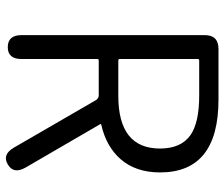

<svg xmlns="http://www.w3.org/2000/svg" viewBox="-76 -696 779 667"><g transform="rotate(90 313.5 -362.5)"><path d="M144 0Q102 0 102 -48V-684Q102 -732 150 -732H326Q579 -732 579 -529Q579 -445 533 -392Q489 -342 414 -325Q409 -324 412 -320L562 -62Q586 -20 551 0Q517 20 493 -21L328 -306Q322 -316 311 -316H190Q185 -316 185 -311V-48Q185 0 144 0ZM185 -389Q185 -384 190 -384H313Q496 -384 496 -529Q496 -602 449 -635Q405 -665 313 -665H190Q185 -665 185 -660Z"/></g></svg>

Font: Resource Han Rounded JP Normal
Style: Regular
Weight: 350
Designer: Cyano Hao (round all glyphs); Ryoko NISHIZUKA 西塚涼子 (kana, bopomofo & ideographs); Paul D. Hunt (Latin, Greek & Cyrillic)
Foundry: Cyano Hao
Version: 0.990